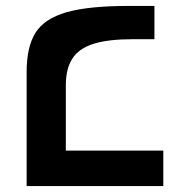

<svg xmlns="http://www.w3.org/2000/svg" viewBox="-20 -629 640 649"><path d="M417 -609H502V-496.5H429Q346 -496.5 296.5 -481Q247 -465.5 224.8 -431.2Q202.5 -397 202.5 -340V-120H532V0H70V-385Q70 -470.5 100 -518.2Q130 -566 204.5 -587.5Q279 -609 417 -609Z"/></svg>

Font: JuliaMono
Style: Bold Italic
Weight: 700
Italic angle: -9°
Monospace: yes
Designer: cormullion
Foundry: corm
Version: Version 0.057; ttfautohint (v1.8.4)